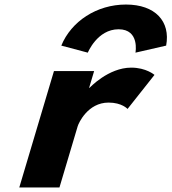

<svg xmlns="http://www.w3.org/2000/svg" viewBox="-20 -826 756 846"><path d="M65 0H242L322.4 -270C326.3 -283 366.4 -374 458.4 -374C517.4 -374 542 -346 542 -346L660.7 -496C660.7 -496 624.2 -528 558.2 -528C457.2 -528 374.7 -439 374.7 -439H372.7L394.8 -513H217.8ZM366.9 -594C366.9 -594 408.5 -697 502.5 -697C596.5 -697 576.9 -594 576.9 -594L712.1 -625C732 -732 664 -806 535 -806C406 -806 294 -732 250.1 -625Z"/></svg>

Font: Hussar
Style: BdOblThree
Weight: 700
Foundry: Cannot Into Space Fonts
Version: Version 2.00